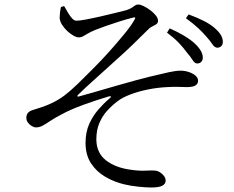

<svg xmlns="http://www.w3.org/2000/svg" viewBox="-20 -781 1040 853"><path d="M945 -569Q933 -570 923.5 -584.5Q914 -599 898 -617Q881 -637 860 -656.5Q839 -676 806 -700L818 -717Q856 -703 885.5 -688Q915 -673 933 -657Q953 -640 961.5 -625Q970 -610 970 -595Q970 -582 962.5 -575.5Q955 -569 945 -569ZM856 -499Q845 -499 835.5 -514.5Q826 -530 810 -548Q795 -569 774.5 -590.5Q754 -612 722 -636L734 -655Q772 -638 800 -621Q828 -604 846 -587Q881 -554 881 -525Q881 -513 874 -506Q867 -499 856 -499ZM653 52Q630 52 595.5 48.5Q561 45 532 38Q486 27 447 4Q408 -19 384 -56Q360 -93 360 -146Q360 -194 376.5 -230.5Q393 -267 417.5 -295Q442 -323 466 -343Q474 -349 472.5 -352Q471 -355 461 -352Q407 -336 349.5 -315Q292 -294 254 -273Q223 -257 203 -243.5Q183 -230 169 -222.5Q155 -215 140 -215Q131 -215 121 -221Q111 -227 104 -236.5Q97 -246 97 -257Q97 -270 103 -278Q109 -286 122 -291Q141 -297 164 -304.5Q187 -312 208 -322Q240 -337 266.5 -357Q293 -377 326 -409Q344 -427 371 -453.5Q398 -480 428.5 -512Q459 -544 488 -577.5Q517 -611 540.5 -640Q564 -669 576 -691Q583 -701 580 -703Q577 -705 568 -702Q544 -696 513.5 -686.5Q483 -677 454.5 -667Q426 -657 403 -648Q382 -639 370 -632Q358 -625 349.5 -620Q341 -615 329 -615Q320 -615 306.5 -622.5Q293 -630 279.5 -642.5Q266 -655 256 -670.5Q246 -686 245 -701Q245 -711 246.5 -725Q248 -739 251 -750L265 -754Q274 -738 283 -723Q292 -708 301 -698.5Q310 -689 320 -689Q333 -689 362.5 -694.5Q392 -700 427 -708Q462 -716 494 -724Q526 -732 542 -736Q559 -742 567 -747.5Q575 -753 580.5 -757Q586 -761 595 -761Q604 -761 619 -753.5Q634 -746 648.5 -735Q663 -724 672.5 -712Q682 -700 682 -689Q682 -679 675 -674Q668 -669 656.5 -663.5Q645 -658 632 -644Q600 -612 571 -584Q542 -556 513.5 -530.5Q485 -505 455.5 -478Q426 -451 394 -422.5Q362 -394 326 -359Q323 -356 324 -353.5Q325 -351 329 -352Q366 -362 410.5 -375Q455 -388 498.5 -400.5Q542 -413 580.5 -423.5Q619 -434 644 -440Q698 -453 729.5 -460Q761 -467 783 -467Q801 -467 819 -461Q837 -455 848.5 -445Q860 -435 860 -422Q860 -409 848.5 -401.5Q837 -394 809 -394Q793 -394 773.5 -395Q754 -396 722 -394Q680 -392 637.5 -383.5Q595 -375 559.5 -361.5Q524 -348 502 -331Q478 -313 456.5 -289.5Q435 -266 421.5 -234.5Q408 -203 408 -161Q409 -101 451 -68.5Q493 -36 560 -27Q600 -21 629 -23Q658 -25 676 -22Q689 -19 702.5 -6Q716 7 716 21Q716 36 701 44Q686 52 653 52Z"/></svg>

Font: Noto Serif JP
Style: Regular
Weight: 400
Designer: Ryoko NISHIZUKA  (kana & ideographs); Frank Grießhammer (Latin, Greek & Cyrillic); Wenlong ZHANG  (bopomofo); Sandoll Co
Foundry: Adobe
Version: Version 2.003-H1;hotconv 1.1.1;makeotfexe 2.6.0